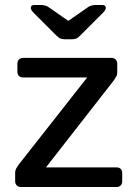

<svg xmlns="http://www.w3.org/2000/svg" viewBox="-20 -753 549 773"><path d="M64 0Q54 0 47.5 -6.5Q41 -13 41 -23V-58Q41 -67 45.5 -75Q50 -83 55 -90L331 -441H73Q63 -441 56.5 -447Q50 -453 50 -464V-497Q50 -507 56.5 -513.5Q63 -520 73 -520H429Q439 -520 445.5 -513.5Q452 -507 452 -497V-460Q452 -451 447.5 -444Q443 -437 438 -429L165 -79H449Q460 -79 466 -73Q472 -67 472 -56V-23Q472 -13 466 -6.5Q460 0 449 0ZM240 -595Q232 -595 224.5 -597.5Q217 -600 207 -610L115 -702Q104 -713 104 -721Q104 -733 119 -733H145Q152 -733 160 -731Q168 -729 173 -726L255 -669L337 -726Q342 -729 350 -731Q358 -733 365 -733H391Q406 -733 406 -721Q406 -713 395 -702L303 -610Q293 -600 286 -597.5Q279 -595 270 -595Z"/></svg>

Font: RubikRegular
Style: Regular
Weight: 400
Designer: Hubert and Fischer
Foundry: Hubert and Fischer
Version: Version 2.300;gftools[0.9.30]